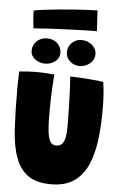

<svg xmlns="http://www.w3.org/2000/svg" viewBox="-68 -1134 743 1193"><g transform="rotate(5 303.0 -537.5)"><path d="M296.5 13.5Q205.5 13.5 153.5 -23.2Q101.5 -60 75.5 -130Q48.5 -203 42.5 -310.8Q36.5 -418.5 36.5 -557.5Q36.5 -570.5 36.8 -583.5Q37 -596.5 37.2 -610.2Q37.5 -624 38 -638.2Q38.5 -652.5 39 -667.5Q65 -670 91.2 -671.8Q117.5 -673.5 141 -673.5Q171.5 -673.5 202.2 -671.8Q233 -670 258 -667.5Q255 -632 252.8 -591.2Q250.5 -550.5 249.5 -507.5Q248.5 -464.5 248.5 -422Q248.5 -375 250.8 -340Q253 -305 258.5 -281.5Q265 -254.5 276.8 -241.8Q288.5 -229 307.5 -229Q333.5 -229 346.5 -246Q359.5 -263 363.8 -291.5Q368 -320 368 -355Q368 -373.5 367.5 -406.2Q367 -439 366 -478.2Q365 -517.5 363.5 -555.2Q362 -593 360.5 -622.2Q359 -651.5 357.5 -664Q382 -664 415 -662Q448 -660 480.2 -657.5Q512.5 -655 536 -652.2Q559.5 -649.5 565 -648Q569 -623 571.5 -595.2Q574 -567.5 575.2 -538.2Q576.5 -509 576.5 -478.5Q576.5 -377.5 565.5 -288.5Q554.5 -199.5 524.8 -131.5Q495 -63.5 439.8 -25Q384.5 13.5 296.5 13.5ZM194 -730Q159 -730 131.8 -750.5Q104.5 -771 104.5 -803.5Q104.5 -839 130.5 -863.2Q156.5 -887.5 193.5 -887.5Q234.5 -887.5 259.2 -863.2Q284 -839 284 -804.5Q284 -772 257.5 -751Q231 -730 194 -730ZM410 -733.5Q375 -733.5 349.2 -756.5Q323.5 -779.5 323.5 -813Q323.5 -847 348.2 -871.5Q373 -896 407 -896Q445 -896 473.2 -873Q501.5 -850 501.5 -814.5Q501.5 -790.5 487.8 -772.2Q474 -754 453 -743.8Q432 -733.5 410 -733.5ZM498 -959Q472 -959 424.8 -957.8Q377.5 -956.5 320.2 -954.2Q263 -952 206 -949Q149 -946 104 -942Q100.5 -971 98 -998Q95.5 -1025 95.5 -1052.5Q122.5 -1058 163 -1063Q203.5 -1068 250.2 -1072.5Q297 -1077 343.2 -1080.2Q389.5 -1083.5 428.2 -1085.5Q467 -1087.5 491 -1087.5Z"/></g></svg>

Font: Grandstander Thin Black
Style: Regular
Weight: 900
Version: Version 1.200